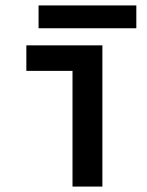

<svg xmlns="http://www.w3.org/2000/svg" viewBox="-20 -687 540 707"><path d="M247 0V-426H77V-520H357V0ZM122 -583V-667H482V-583Z"/></svg>

Font: M PLUS 1 Code Medium
Style: Regular
Weight: 500
Designer: Coji Morishita
Foundry: UNDERFOREST DESIGN
Version: Version 1.002